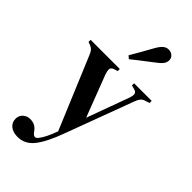

<svg xmlns="http://www.w3.org/2000/svg" viewBox="-307 -840 1150 1150"><g transform="rotate(45 268.0 -264.5)"><path d="M109 241Q69 241 46 222Q23 203 23 172Q23 144 42.5 127.5Q62 111 86 111Q111 111 127 120Q143 129 155 146L161 154Q184 182 204 153Q217 136 229.5 111Q242 86 257 45L67 -409Q60 -428 51 -438.5Q42 -449 24 -456L7 -462V-480H254V-462L233 -456Q211 -449 209.5 -434.5Q208 -420 216 -397L318 -131L416 -399Q424 -421 422 -436Q420 -451 397 -456L375 -462V-480H524V-462L502 -455Q480 -449 470.5 -437.5Q461 -426 453 -404L293 26Q253 136 211.5 188.5Q170 241 109 241ZM233 -575Q249 -603 267.5 -634.5Q286 -666 311 -712Q328 -743 344 -756.5Q360 -770 380 -770Q398 -770 412.5 -758Q427 -746 427 -726Q427 -707 414 -691Q401 -675 372 -654Q332 -623 303 -601Q274 -579 251 -560Z"/></g></svg>

Font: DeepMind Serif Text
Style: Regular
Weight: 400
Designer: Frank Grießhammer / Modifications: Colophon Foundry
Foundry: Colophon Foundry
Version: Version 5.003; ttfautohint (v1.8.2)